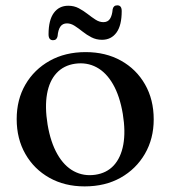

<svg xmlns="http://www.w3.org/2000/svg" viewBox="-20 -670 623 702"><path d="M293 -479.5Q366.5 -479.5 422.5 -448.2Q478.5 -417 510.2 -361.5Q542 -306 542 -233.5Q542 -163 509.8 -107.5Q477.5 -52 421 -20.2Q364.5 11.5 289.5 11.5Q216.5 11.5 160.5 -20Q104.5 -51.5 72.8 -107Q41 -162.5 41 -234.5Q41 -306 73 -361Q105 -416 161.8 -447.8Q218.5 -479.5 293 -479.5ZM328 -31Q370 -37 396 -65.2Q422 -93.5 430.8 -141.2Q439.5 -189 429 -253.5Q418 -319 393.2 -362Q368.5 -405 333 -424Q297.5 -443 254.5 -437Q213 -431 186.8 -402.8Q160.5 -374.5 152 -326.8Q143.5 -279 154 -214.5Q165 -149.5 189.8 -106.2Q214.5 -63 250 -44Q285.5 -25 328 -31ZM353 -524.5Q332 -524.5 314.5 -533.5Q297 -542.5 282 -554.5Q267 -566.5 253 -575.5Q239 -584.5 225 -584.5Q209 -584.5 200.8 -572.8Q192.5 -561 190.5 -537.5Q187.5 -523 174 -523Q157.5 -523 157.5 -544.5Q157.5 -596.5 176.8 -622.8Q196 -649 229.5 -649Q251 -649 268.2 -639.8Q285.5 -630.5 300.5 -618.8Q315.5 -607 329.5 -598Q343.5 -589 358 -589Q374 -589 382 -601Q390 -613 392 -636.5Q395 -650.5 409 -650.5Q425 -650.5 425 -629.5Q425 -577 405.8 -550.8Q386.5 -524.5 353 -524.5Z"/></svg>

Font: Fraunces Wonky
Style: Regular
Weight: 400
Version: Version 1.000;[b76b70a41]